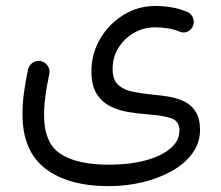

<svg xmlns="http://www.w3.org/2000/svg" viewBox="-20 -387 750 651"><path d="M56.2 0.5Q56.2 -34.2 61 -71Q65.9 -107.9 75.2 -152.3Q79.1 -167 92 -175Q105 -183.1 119.1 -179.7Q133.3 -176.3 141.8 -163.8Q150.4 -151.4 147 -135.7Q138.7 -96.2 134 -62Q129.4 -27.8 129.4 2.9Q129.4 98.6 185.5 135Q241.7 171.4 350.1 171.4Q418 171.4 471.9 157.2Q525.9 143.1 557.1 116.9Q588.4 90.8 588.4 55.7Q588.4 22 557.6 12.9Q526.9 3.9 483.4 1Q452.1 -1.5 418.5 -6.6Q384.8 -11.7 355.5 -25.9Q326.2 -40 308.1 -68.4Q290 -96.7 290 -145.5Q290 -205.1 319.6 -255.4Q349.1 -305.7 398.4 -336.2Q447.8 -366.7 506.3 -366.7Q535.2 -366.7 561 -362.3Q586.9 -357.9 612.3 -347.7Q626.5 -342.8 633.1 -329.1Q639.6 -315.4 635.3 -301.8Q630.9 -288.1 618.2 -281Q605.5 -273.9 591.3 -278.8Q572.3 -287.1 550 -290.8Q527.8 -294.4 506.8 -294.4Q467.3 -294.4 434.3 -275.6Q401.4 -256.8 381.6 -224.9Q361.8 -192.9 361.8 -152.3Q361.8 -116.2 380.9 -99.1Q399.9 -82 430.4 -75.9Q460.9 -69.8 495.1 -66.4Q524.4 -64 553.2 -59.1Q582 -54.2 605.7 -42.5Q629.4 -30.8 643.8 -7.8Q658.2 15.1 658.2 53.7Q658.2 97.2 632.8 132.3Q607.4 167.5 563.5 192.4Q519.5 217.3 464.1 230.7Q408.7 244.1 348.6 244.1Q211.4 244.1 133.8 184.6Q56.2 125 56.2 0.5Z"/></svg>

Font: Mikhak-FD Regular
Style: FD-Regular
Weight: 400
Designer: Amin Abedi
Version: Version 3.2